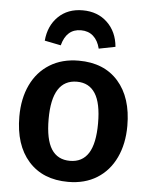

<svg xmlns="http://www.w3.org/2000/svg" viewBox="-55 -822 694 882"><g transform="rotate(5 292.0 -380.5)"><path d="M541 -265Q541 -182 511 -118.5Q481 -55 425 -20Q369 15 292 15Q175 15 109 -59.5Q43 -134 43 -265Q43 -348 73 -411Q103 -474 159.5 -509Q216 -544 293 -544Q410 -544 475.5 -469.5Q541 -395 541 -265ZM178 -265Q178 -171 206.5 -126.5Q235 -82 292 -82Q349 -82 377.5 -127Q406 -172 406 -265Q406 -358 377.5 -402.5Q349 -447 293 -447Q178 -447 178 -265ZM455 -622 379 -607Q370 -644 347.5 -664Q325 -684 291 -684Q224 -684 204 -607L129 -622Q135 -691 178.5 -733.5Q222 -776 291 -776Q360 -776 404.5 -733.5Q449 -691 455 -622Z"/></g></svg>

Font: Fira Sans Medium
Style: Regular
Weight: 500
Designer: bBox Type GmbH & Carrois Corporate GbR & Edenspiekermann AG
Foundry: bBox Type GmbH & Carrois Corporate GbR & Edenspiekermann AG
Version: Version 4.301